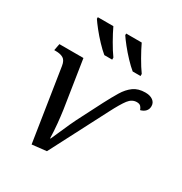

<svg xmlns="http://www.w3.org/2000/svg" viewBox="-179 -897 983 1038"><g transform="rotate(30 312.0 -378.5)"><path d="M96 -441Q91 -473 73.5 -483.5Q56 -494 27 -494H17L25 -536H175L221 -240Q226 -205 230.5 -159.5Q235 -114 236 -70H239Q246 -84 259 -115Q272 -146 290 -185Q308 -224 328 -262L388 -379Q413 -427 435 -463.5Q457 -500 486 -521Q515 -542 559 -542Q589 -542 606.5 -529Q624 -516 624 -494Q624 -475 612.5 -462.5Q601 -450 581 -445Q578 -456 570 -465Q562 -474 545 -474Q515 -474 493.5 -446Q472 -418 439 -354L256 -1L166 9ZM442 -606Q420 -624 393 -652.5Q366 -681 343 -710Q320 -739 309 -756V-766H406Q422 -732 446 -690Q470 -648 491 -619V-606ZM265 -606Q243 -624 216 -652.5Q189 -681 166 -710Q143 -739 132 -756V-766H229Q245 -732 269 -690Q293 -648 314 -619V-606Z"/></g></svg>

Font: NotoSerif-Italic
Style: Regular
Weight: 400
Italic angle: -12°
Designer: Monotype Design Team
Foundry: Monotype Imaging Inc.
Version: Version 2.007; ttfautohint (v1.8) -l 8 -r 50 -G 200 -x 14 -D